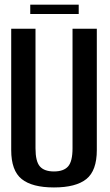

<svg xmlns="http://www.w3.org/2000/svg" viewBox="-20 -798 470 822"><path d="M211 4.5Q117.5 4.5 72.8 -31.5Q28 -67.5 28 -155.5V-675H132V-163Q132 -107 150.8 -85.5Q169.5 -64 211 -64Q252.5 -64 271.5 -85.5Q290.5 -107 290.5 -163V-675H394.5V-155.5Q394.5 -67.5 349.8 -31.5Q305 4.5 211 4.5ZM109.5 -778H317V-738H109.5Z"/></svg>

Font: Anybody Narrow Medium
Style: Regular
Weight: 500
Width: 3
Designer: Tyler Finck
Foundry: Etcetera Type Company
Version: Version 1.000; ttfautohint (v1.8)